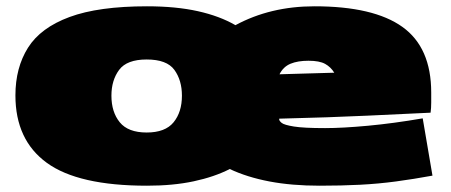

<svg xmlns="http://www.w3.org/2000/svg" viewBox="-20 -580 1434 610"><path d="M29 -277Q29 -365 69 -428.5Q109 -492 201 -526Q293 -560 447 -560Q539 -560 608.5 -544.5Q678 -529 728 -500Q839 -560 979 -560Q1167 -560 1258.5 -494.5Q1350 -429 1350 -286Q1350 -273 1350 -254.5Q1350 -236 1348 -222Q1262 -218 1146.5 -212.5Q1031 -207 867 -203V-201Q867 -196 875 -189.5Q883 -183 914 -178Q945 -173 1013 -173Q1068 -173 1149 -180.5Q1230 -188 1323 -204L1354 -22Q1294 -11 1238 -3.5Q1182 4 1123.5 7Q1065 10 996 10Q907 10 836 -3.5Q765 -17 710 -43Q661 -18 595.5 -4Q530 10 447 10Q229 10 129 -62.5Q29 -135 29 -277ZM334 -276Q334 -224 360.5 -191.5Q387 -159 446 -159Q505 -159 531.5 -191.5Q558 -224 558 -276Q558 -325 534 -358Q510 -391 446 -391Q383 -391 358.5 -358Q334 -325 334 -276ZM868 -344Q909 -345 954 -346.5Q999 -348 1042 -349Q1031 -367 1013 -377Q995 -387 960 -387Q926 -387 903 -377.5Q880 -368 868 -344Z"/></svg>

Font: Georama ExtraExtended Black
Style: Regular
Weight: 900
Width: 8
Designer: Jean-Baptiste Levee
Foundry: Production Type
Version: Version 1.000